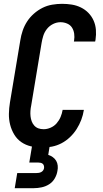

<svg xmlns="http://www.w3.org/2000/svg" viewBox="-20 -763 540 1003"><path d="M200 8Q170 8 142 1.5Q114 -5 91.5 -20.5Q69 -36 54.5 -60Q40 -84 33 -111.5Q26 -139 26.5 -168.5Q27 -198 32 -228L86 -552Q90 -578 98.5 -603Q107 -628 121.5 -650.5Q136 -673 157 -691.5Q178 -710 202 -722Q226 -734 252.5 -738.5Q279 -743 304 -743Q330 -743 355 -739Q380 -735 402.5 -724Q425 -713 442 -695.5Q459 -678 469 -655.5Q479 -633 481 -607.5Q483 -582 479 -555L477 -546H366L367 -551Q370 -569 367.5 -587Q365 -605 356 -619Q347 -633 330.5 -640Q314 -647 296 -647Q276 -647 257 -637.5Q238 -628 225 -611.5Q212 -595 206 -575.5Q200 -556 197 -537L143 -212Q140 -198 139 -183.5Q138 -169 139.5 -155.5Q141 -142 145.5 -129.5Q150 -117 159 -107Q168 -97 180.5 -92.5Q193 -88 208 -88Q226 -88 244.5 -96Q263 -104 276 -119Q289 -134 296.5 -152Q304 -170 307 -188V-189H418V-188Q414 -162 404.5 -137Q395 -112 380.5 -89Q366 -66 345.5 -46.5Q325 -27 301 -14.5Q277 -2 251 3Q225 8 200 8ZM57 220 70 141H170Q176 141 182.5 140Q189 139 195 136Q201 133 205 127.5Q209 122 210 116Q211 110 209.5 103.5Q208 97 203.5 93Q199 89 192.5 87.5Q186 86 179 86H133L162 -88H254L232 46Q245 50 256 58Q267 66 273.5 77Q280 88 281.5 102Q283 116 280 130Q277 150 266 169Q255 188 237 199.5Q219 211 198 215.5Q177 220 157 220Z"/></svg>

Font: Iosevka Oblique
Style: Bold
Weight: 700
Italic angle: -9°
Monospace: yes
Designer: Belleve Invis
Foundry: Belleve Invis
Version: Version 32.5.0; ttfautohint (v1.8.4)